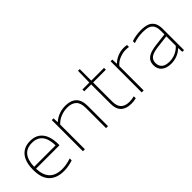

<svg xmlns="http://www.w3.org/2000/svg" viewBox="73 -1543 2355 2355"><g transform="rotate(-45 1250.5 -365.5)"><path d="M507 -255H100Q106.5 -24 326 -24Q394 -24 481 -52V-18Q398.5 9 324 9Q198.5 9 131.2 -60Q64 -129 64 -270Q64 -361.5 91 -423.8Q118 -486 168.2 -517Q218.5 -548 288 -548Q393.5 -548 450.2 -477.5Q507 -407 507 -270ZM100 -288H472Q469.5 -403.5 423 -459.2Q376.5 -515 288 -515Q106 -515 100 -288Z M658 -540H688L691 -473H695Q736.5 -509.5 789.5 -528.8Q842.5 -548 899 -548Q991.5 -548 1042.2 -500.5Q1093 -453 1093 -350V0H1059V-351Q1059 -437.5 1018 -476.2Q977 -515 899 -515Q844 -515 788.8 -494Q733.5 -473 692 -428V0H658Z M1576 -35V-1Q1551.5 5 1532.5 7Q1513.5 9 1490 9Q1402.5 9 1355.8 -35.5Q1309 -80 1309 -171V-508H1189V-540H1309L1313 -740H1343V-540H1564V-508H1343V-177Q1343 -97 1380.8 -60.5Q1418.5 -24 1492 -24Q1511.5 -24 1530.8 -26.5Q1550 -29 1576 -35Z M1678 -540H1708L1711 -466H1715Q1749 -501.5 1801.2 -522.8Q1853.5 -544 1905 -544Q1936 -544 1962 -539V-505Q1938 -509 1905 -509Q1855.5 -509 1801.5 -487Q1747.5 -465 1712 -422V0H1678Z M2412 -369V0H2382L2379 -67H2375Q2343.5 -33.5 2292.8 -12.8Q2242 8 2187 8Q2105.5 8 2060.2 -29.5Q2015 -67 2015 -134Q2015 -178.5 2035 -209Q2055 -239.5 2097.8 -258.5Q2140.5 -277.5 2210 -286L2378 -306.5V-368Q2378 -425.5 2358.8 -457.5Q2339.5 -489.5 2303.5 -502.2Q2267.5 -515 2211 -515Q2124.5 -515 2046 -487V-521Q2080.5 -534 2124 -541Q2167.5 -548 2210 -548Q2276.5 -548 2320.8 -531.2Q2365 -514.5 2388.5 -475.2Q2412 -436 2412 -369ZM2378 -109V-273.5L2209 -253Q2124.5 -242.5 2088.2 -214.8Q2052 -187 2052 -136Q2052 -83 2085.5 -54Q2119 -25 2187 -25Q2241 -25 2290.2 -46.2Q2339.5 -67.5 2378 -109Z"/></g></svg>

Font: Encode Sans Expanded Thin
Style: Regular
Weight: 250
Width: 7
Designer: Multiple Designers
Foundry: Impallari Type
Version: Version 2.000